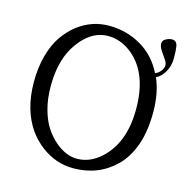

<svg xmlns="http://www.w3.org/2000/svg" viewBox="-108 -828 916 940"><g transform="rotate(15 350.5 -357.5)"><path d="M678.7 -696.8Q682.1 -676.8 682.1 -638.4Q682.1 -600.1 664.8 -569.1Q647.5 -538.1 621.1 -525.9Q652.8 -453.6 652.8 -356.4Q652.8 -259.3 627.9 -189Q602.5 -119.1 559.6 -76.2Q472.7 9.8 344.2 9.8Q256.8 9.8 183.1 -45.4Q99.6 -107.4 67.4 -216.8Q49.8 -277.3 49.8 -349.9Q49.8 -422.4 66.4 -483.4Q83 -543.9 111.3 -585Q141.1 -627.9 176.8 -655.3Q248 -710 335.4 -710Q422.9 -710 496.6 -668Q570.3 -626 611.8 -543.9Q627.9 -549.8 639.4 -564.5Q650.9 -579.1 650.9 -593Q650.9 -606.9 638.9 -623.3Q627 -639.6 615 -658.4Q603 -677.2 603 -692.4Q603 -707.5 619.1 -716.3Q635.3 -725.1 648.9 -725.1Q662.6 -725.1 669.4 -718Q676.3 -710.9 678.7 -696.8ZM343.3 -660.2Q313 -660.2 284.7 -648.4Q256.3 -636.7 229.5 -611.3Q203.1 -585.9 181.6 -550.3Q134.8 -472.2 134.8 -350.1Q134.8 -287.1 149.4 -233.6Q164.1 -180.2 187.5 -145.5Q210.9 -110.4 239.7 -85.9Q294.4 -40 350.1 -40Q414.6 -40 469.2 -88.9Q567.9 -177.2 567.9 -350.1Q567.9 -530.8 465.8 -614.3Q409.7 -660.2 343.3 -660.2Z"/></g></svg>

Font: Pfennig
Style: Medium
Weight: 500
Version: Version 20120410 ; ttfautohint (v0.8)